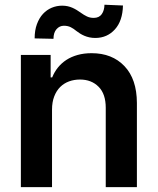

<svg xmlns="http://www.w3.org/2000/svg" viewBox="-20 -772 650 792"><path d="M544.7 0H416.2V-327.4Q416.2 -384.6 386.7 -414.1Q357.2 -443.9 310 -443.9Q285.9 -443.9 264.9 -436.3Q244 -428.6 228.3 -413.2Q212.7 -397.7 203.7 -374.3Q194.6 -350.9 194.6 -319.6V0H66.1V-545.5H188.9V-452.8H195.3Q204.2 -475.1 218.9 -493.4Q233.7 -511.7 253.9 -524.9Q274.1 -538 300.2 -545.3Q326.3 -552.6 358 -552.6Q442.5 -552.6 493.3 -499.3Q544.4 -445.7 544.7 -347.3ZM200.6 -611.9 122.9 -613.6Q122.9 -647 132.3 -672.4Q141.7 -697.8 157.3 -714.7Q172.9 -731.5 193.4 -740.1Q213.8 -748.6 236.2 -748.6Q248.6 -748.6 259.1 -746.3Q269.5 -744 278.8 -739.9Q288 -735.8 296.2 -730.8Q304.3 -725.9 311.8 -720.5Q312.5 -720.5 312.9 -720.2Q312.9 -719.8 313.2 -719.5Q326 -710.2 338.6 -704.2Q351.2 -698.2 366.5 -698.2Q388.8 -698.2 399.7 -713.6Q410.5 -729 410.9 -752.5L487.2 -749.3Q485.8 -685.7 453.8 -650.6Q422.2 -615.8 373.9 -615.4Q360.1 -615.4 348.7 -617.9Q337.4 -620.4 327.8 -624.5Q318.2 -628.6 310.2 -633.7Q302.2 -638.8 295.1 -644.2Q283.7 -653.8 271.7 -659.8Q259.6 -665.8 243.6 -665.8Q225.5 -665.8 213.1 -651.6Q200.6 -637.4 200.6 -611.9Z"/></svg>

Font: Linik Sans SemiBold
Style: Regular
Weight: 600
Designer: Fonts by Rasmus Andersson / Changes by Cristiano Sobral with parts from Marc Monis
Foundry: rsms
Version: Version 3.020; ttfautohint (v1.6)